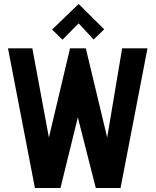

<svg xmlns="http://www.w3.org/2000/svg" viewBox="-20 -942 782 962"><path d="M502 -795 374 -922 241 -794 293 -743 374 -825 449 -744ZM410 -700H331L225 -253L142 -700H20L155 0H283L370 -354L460 0H584L719 -700H592L517 -253Z"/></svg>

Font: Advent Pro
Style: Regular
Weight: 400
Designer: VivaRado, Andreas Kalpakidis
Foundry: VivaRado, Andreas Kalpakidis
Version: Version 3.000